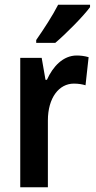

<svg xmlns="http://www.w3.org/2000/svg" viewBox="-20 -786 402 806"><path d="M358 -756V-766H224C201 -721 166 -667 132 -618V-606H212C258 -645 330 -718 358 -756ZM302 -553C245 -553 202 -507 177 -451H171L155 -543H65V0H181V-280C181 -376 228 -435 290 -435C310 -435 326 -432 339 -428L352 -546C335 -551 318 -553 302 -553Z"/></svg>

Font: Noto Sans Ethiopic Cond SemBd
Style: Regular
Weight: 600
Width: 3
Designer: Monotype Design Team
Foundry: Monotype Imaging Inc.
Version: Version 2.102